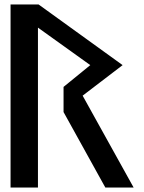

<svg xmlns="http://www.w3.org/2000/svg" viewBox="-20 -840 640 855"><path d="M348 -414 526 -550 152 -820H27V-5H149V-717L382 -550L263 -453V-341L449 -5H575Z"/></svg>

Font: Ny Stormning
Style: Fi
Weight: 300
Designer: Robert Jablonski, Mew Too
Foundry: Cannot Into Space Fonts
Version: Version 0.90